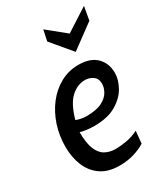

<svg xmlns="http://www.w3.org/2000/svg" viewBox="-183 -811 792 905"><g transform="rotate(-30 213.0 -358.0)"><path d="M336 -28Q310 -11.5 274.2 -0.8Q238.5 10 195.5 10Q134.5 10 95 -17.2Q55.5 -44.5 36.5 -91Q17.5 -137.5 17.5 -194.5Q17.5 -254.5 35.5 -309.2Q53.5 -364 86.5 -406.8Q119.5 -449.5 164.5 -474.2Q209.5 -499 263.5 -499Q327.5 -499 360.8 -465.8Q394 -432.5 394 -380Q394 -344.5 372.5 -305.2Q351 -266 305 -238.8Q259 -211.5 186 -211.5Q165.5 -211.5 145.5 -214Q125.5 -216.5 110 -221Q110 -161 124 -127.5Q138 -94 162.5 -80.8Q187 -67.5 218 -67.5Q246 -67.5 279.2 -73.5Q312.5 -79.5 342.5 -95ZM254.5 -421.5Q212 -421.5 177.2 -389.2Q142.5 -357 121 -280.5Q134.5 -275.5 147.8 -272.8Q161 -270 177.5 -270Q231 -270 261 -285.5Q291 -301 303.5 -323.2Q316 -345.5 316 -366Q316 -395 296.5 -408.2Q277 -421.5 254.5 -421.5ZM283.5 -558 191.5 -667.5 204 -726.5 302 -647 425.5 -726.5 412.5 -653Z"/></g></svg>

Font: Cabin Condensed
Style: Italic
Weight: 400
Width: 3
Italic angle: -10°
Designer: Pablo Impallari
Foundry: Pablo Impallari. http://www.impallari.com Igino Marini. http://www.ikern.com
Version: Version 3.001; ttfautohint (v1.8.3)